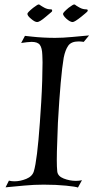

<svg xmlns="http://www.w3.org/2000/svg" viewBox="-20 -834 425 862"><path d="M330 8Q321 4 276.5 -0.5Q232 -5 176 -5Q133 -5 90.5 -1Q48 3 5 7L20 -23Q31 -20 45 -20Q71 -20 98 -31Q125 -42 132 -65Q147 -115 159 -284Q162 -325 165 -374.5Q168 -424 169.5 -472Q171 -520 171 -554Q171 -564 170.5 -572.5Q170 -581 170 -587Q169 -619 159 -632.5Q149 -646 122 -646Q113 -646 101 -644.5Q89 -643 75 -641L92 -673Q102 -672 124 -669.5Q146 -667 173.5 -665.5Q201 -664 227 -664Q262 -664 304 -668Q346 -672 380 -675L356 -646Q349 -647 343.5 -647.5Q338 -648 333 -648Q300 -648 286.5 -629Q273 -610 266 -575Q259 -534 252.5 -461.5Q246 -389 240 -283Q239 -243 237 -197.5Q235 -152 235 -115Q235 -99 235.5 -86.5Q236 -74 237 -65Q239 -43 266 -32.5Q293 -22 321 -22Q336 -22 348 -25ZM147 -735Q136 -735 119 -750Q103 -763 103 -772Q103 -778 129 -799Q149 -814 153 -814Q158 -814 163 -809Q168 -806 172 -803.5Q176 -801 180 -799Q193 -792 209 -792Q214 -792 214 -788Q215 -784 212 -781L186 -759Q158 -735 147 -735ZM306 -735Q295 -735 278 -750Q263 -764 263 -772Q263 -778 288 -799Q308 -814 313 -814Q317 -814 322 -809Q327 -806 331 -803.5Q335 -801 339 -799Q352 -792 368 -792Q373 -792 374 -788Q374 -784 371 -781Q369 -779 362.5 -773.5Q356 -768 345 -759Q315 -735 306 -735Z"/></svg>

Font: Luxurious Roman
Style: Regular
Weight: 400
Designer: Robert E. Leuschke
Foundry: Robert E. Leuschke
Version: Version 1.010; ttfautohint (v1.8.3)